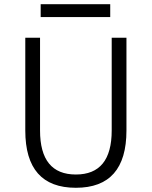

<svg xmlns="http://www.w3.org/2000/svg" viewBox="-20 -879 720 911"><path d="M173 -798V-859H503V-798ZM100 -260V-700H170V-260Q170 -51 340 -51Q510 -51 510 -260V-700H580V-260Q580 12 340 12Q100 12 100 -260Z"/></svg>

Font: Overpass Light
Style: Regular
Weight: 300
Designer: Delve Withrington, Thomas Jockin
Foundry: Delve Fonts
Version: Version 3.000;DELV;Overpass